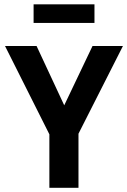

<svg xmlns="http://www.w3.org/2000/svg" viewBox="-20 -895 606 915"><path d="M354 0H215.3V-254.9L3.9 -675.8H154.3L286.1 -393.1L420.9 -675.8H565.9L354 -257.8ZM430.2 -785.6H140.1V-874.5H430.2Z"/></svg>

Font: Cadman
Style: Bold
Weight: 700
Designer: Paul James MIller
Foundry: High-Logic / Made with FontCreator
Version: Version 2.114;March 28, 2021;FontCreator 13.0.0.2683 64-bit